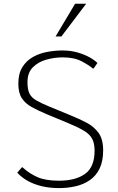

<svg xmlns="http://www.w3.org/2000/svg" viewBox="-20 -987 624 1017"><path d="M292.5 9.3Q244.6 9.3 203.4 -0.2Q162.1 -9.8 128.9 -27.8Q95.7 -45.9 71.3 -72.3L95.7 -100.6H99.6Q134.3 -68.4 177.7 -49.1Q221.2 -29.8 292.5 -29.8Q379.9 -29.8 430.4 -65.9Q481 -102.1 481 -189Q481 -227.5 468.3 -251.7Q455.6 -275.9 424.8 -294.4Q394 -313 339.8 -335.4L228 -381.8Q181.2 -401.4 147.5 -420.2Q113.8 -439 95.5 -467Q77.1 -495.1 77.1 -543.5Q77.1 -597.7 98.9 -632.1Q120.6 -666.5 155.8 -685.8Q190.9 -705.1 231.9 -712.4Q272.9 -719.7 311.5 -719.7Q354 -719.7 390.4 -709.2Q426.8 -698.7 454.1 -683.6Q481.4 -668.5 496.1 -653.3L476.1 -624.5H471.2Q451.7 -641.6 412.4 -662.4Q373 -683.1 311.5 -683.1Q268.6 -683.1 225.6 -671.1Q182.6 -659.2 154.1 -630.6Q125.5 -602.1 125.5 -551.3Q125.5 -513.2 136 -491.7Q146.5 -470.2 172.1 -455.3Q197.8 -440.4 242.7 -421.9L354 -376Q399.9 -357.4 439 -336.9Q478 -316.4 502.2 -283Q526.4 -249.5 526.4 -190.4Q526.4 -132.8 507.6 -94.2Q488.8 -55.7 456.1 -33Q423.3 -10.3 381.1 -0.5Q338.9 9.3 292.5 9.3ZM274.4 -793.9 377.9 -967.3H436.5L305.2 -793.9Z"/></svg>

Font: Comme Thin
Style: Regular
Weight: 250
Version: Version 1.000;gftools[0.9.27]